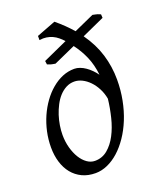

<svg xmlns="http://www.w3.org/2000/svg" viewBox="-133 -769 713 869"><g transform="rotate(-20 223.0 -334.0)"><path d="M192.9 -33.2Q228 -33.2 254.2 -55.2Q280.3 -77.1 298.6 -112.1Q316.9 -147 327.6 -190.7Q338.4 -234.4 343.3 -277.8Q338.4 -305.2 326.4 -328.1Q314.5 -351.1 298.3 -367.7Q282.2 -384.3 263.4 -393.6Q244.6 -402.8 226.1 -402.8Q204.6 -402.8 186.3 -393.1Q168 -383.3 153.3 -367.2Q138.7 -351.1 127.7 -329.8Q116.7 -308.6 109.1 -285.4Q101.6 -262.2 97.9 -238.5Q94.2 -214.8 94.2 -193.8Q94.2 -160.6 102.3 -131.3Q110.4 -102.1 123.8 -80.3Q137.2 -58.6 155 -45.9Q172.9 -33.2 192.9 -33.2ZM412.1 -345.2Q412.1 -293.9 402.8 -246.8Q393.6 -199.7 377 -158.9Q360.4 -118.2 337.9 -85.2Q315.4 -52.2 289.3 -28.8Q263.2 -5.4 234.4 7.3Q205.6 20 176.8 20Q140.6 20 112.5 6.6Q84.5 -6.8 65.2 -30.5Q45.9 -54.2 35.9 -86.9Q25.9 -119.6 25.9 -158.2Q25.9 -196.3 33.9 -233.2Q42 -270 56.6 -303.2Q71.3 -336.4 91.6 -364.5Q111.8 -392.6 136.5 -413.3Q161.1 -434.1 188.7 -445.6Q216.3 -457 246.1 -457Q259.3 -457 272.9 -451.9Q286.6 -446.8 299.3 -438Q312 -429.2 323.7 -417.5Q335.4 -405.8 344.7 -392.6Q339.4 -441.4 322.5 -480.7Q305.7 -520 279.3 -554.7L174.8 -507.8Q167 -509.3 162.6 -510Q158.2 -510.7 154.8 -511.7Q151.4 -512.7 147.5 -514.2Q143.6 -515.6 137.2 -518.1L134.8 -535.2L252.4 -588.4Q242.2 -599.6 230.7 -609.1Q219.2 -618.7 205.8 -624.8Q192.4 -630.9 177 -633.3Q161.6 -635.7 143.1 -632.8V-652.8L234.9 -688Q256.8 -669.9 275.6 -651.6Q294.4 -633.3 310.5 -614.7L407.2 -658.2Q417 -656.2 422.1 -655Q427.2 -653.8 430.7 -652.8Q434.1 -651.9 436.8 -650.4Q439.5 -648.9 444.8 -647L445.8 -629.9L336.9 -580.6Q376.5 -524.9 394.3 -466.3Q412.1 -407.7 412.1 -345.2Z"/></g></svg>

Font: Gentium
Style: Italic
Weight: 400
Italic angle: -7°
Designer: J. Victor Gaultney
Version: Version 1.02; 2005; OFL release